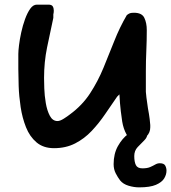

<svg xmlns="http://www.w3.org/2000/svg" viewBox="-20 -689 738 828"><path d="M213 -50Q167 -50 137.5 -75Q108 -100 92 -140.5Q76 -181 69 -227.5Q62 -274 60.5 -317.5Q59 -361 59 -392V-456Q59 -469 62 -494Q65 -519 71.5 -549Q78 -579 88 -606.5Q98 -634 110.5 -651.5Q123 -669 139 -669H189Q203 -669 207.5 -661.5Q212 -654 212 -643Q212 -639 211.5 -635Q211 -631 210 -627V-612Q196 -548 183 -484.5Q170 -421 170 -353Q170 -338 171 -307.5Q172 -277 177.5 -244.5Q183 -212 195 -189.5Q207 -167 228 -167Q239 -167 255.5 -177.5Q272 -188 282 -196Q335 -235 368.5 -286.5Q402 -338 426 -396Q450 -454 473 -512.5Q496 -571 527 -624Q535 -630 540.5 -632Q546 -634 558 -634Q592 -634 602.5 -612Q613 -590 613 -559Q613 -514 611 -470Q609 -426 609 -382V-293Q609 -289 611.5 -268.5Q614 -248 618 -222Q623 -196 625.5 -175.5Q628 -155 628 -150V-140Q628 -117 612 -101Q596 -85 573 -85Q539 -85 525.5 -109.5Q512 -134 507 -165Q505 -176 501 -209Q497 -242 495 -282L485 -272Q460 -236 433.5 -197Q407 -158 375.5 -124.5Q344 -91 304 -70.5Q264 -50 213 -50ZM580 119Q558 119 534.5 112Q511 105 498 89Q488 76 479 58.5Q470 41 470 19Q470 -26 488.5 -59Q507 -92 532.5 -111Q558 -130 577 -131Q593 -131 604.5 -126Q616 -121 616 -114Q616 -97 602 -83.5Q588 -70 573.5 -54.5Q559 -39 559 -16Q559 9 566 23Q573 37 594 37Q615 37 627.5 31.5Q640 26 649.5 20.5Q659 15 669 15Q687 15 692.5 25Q698 35 698 47Q698 64 688 80.5Q678 97 652.5 108Q627 119 580 119Z"/></svg>

Font: Fuzzy Bubbles
Style: Bold
Weight: 700
Designer: Robert E. Leuschke
Foundry: Robert E. Leuschke
Version: Version 1.010; ttfautohint (v1.8.3)